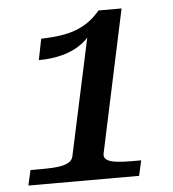

<svg xmlns="http://www.w3.org/2000/svg" viewBox="-48 -684 657 729"><g transform="rotate(-5 280.0 -319.5)"><path d="M326 -96Q323 -81 335 -72.5Q347 -64 371.5 -61Q396 -58 430 -58H466L453 0H31L44 -58H94Q126 -58 150 -61Q174 -64 189 -72.5Q204 -81 207 -96L308 -565L326 -576Q309 -540 276.5 -516.5Q244 -493 202 -482Q160 -471 112 -471L128 -551Q168 -552 202 -557Q236 -562 263 -572.5Q290 -583 312.5 -599.5Q335 -616 354 -639H442Z"/></g></svg>

Font: Roboto Serif Medium
Style: Italic
Weight: 500
Italic angle: -10°
Designer: Greg Gazdowicz
Foundry: Commercial Type
Version: Version 1.008